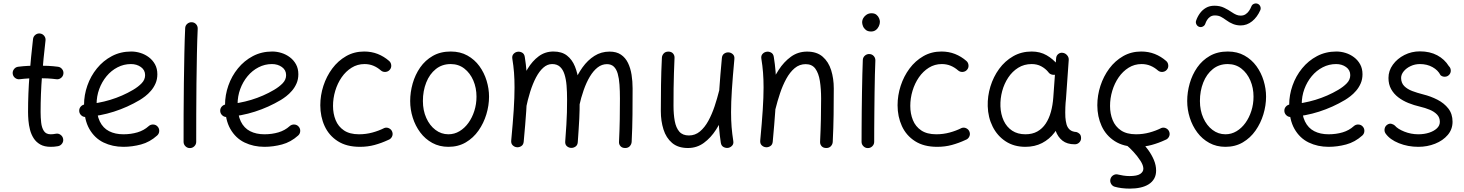

<svg xmlns="http://www.w3.org/2000/svg" viewBox="-20 -825 8519 1117"><path d="M348.8 -395.8Q350.8 -410.7 341.4 -422.7Q332.1 -434.8 317.1 -436.7Q289.2 -440.3 260.3 -441.8Q231.5 -443.2 201.7 -443.2Q172.8 -443.2 143.7 -441.8Q114.6 -440.3 85.9 -436.7Q70.9 -434.9 61.6 -422.9Q52.2 -410.9 54 -395.9Q55.8 -381 67.8 -371.6Q79.8 -362.3 94.8 -364.1Q121 -367.3 148 -368.8Q175 -370.2 201.7 -370.2Q229.9 -370.2 256.5 -368.8Q283.1 -367.3 307.9 -364.1Q322.8 -362.1 334.8 -371.5Q346.9 -380.8 348.8 -395.8ZM212.8 -630.1Q197.8 -631.8 185.9 -622.4Q174 -613 172.2 -598Q160 -493.3 151.6 -387.7Q143.2 -282 143.2 -173.3Q143.2 -151.1 145.4 -124Q147.6 -97 154.6 -70Q161.6 -43 175.9 -20.6Q190.2 1.8 214.3 15.5Q238.4 29.2 274.9 29.2Q284.7 29.2 295.5 28.4Q306.3 27.5 317.8 25.4Q332.6 22.4 341.4 9.8Q350.2 -2.7 347.2 -17.5Q344.5 -32.1 331.9 -41Q319.4 -49.9 304.6 -46.9Q288.7 -43.8 274.9 -43.8Q247.6 -43.8 235.2 -63.1Q222.7 -82.3 219.5 -112.1Q216.2 -141.9 216.2 -173.3Q216.2 -278.7 224.4 -382Q232.6 -485.4 244.8 -589.5Q246.6 -604.4 237.2 -616.4Q227.7 -628.3 212.8 -630.1Z M741.8 -452.3Q775.6 -452.3 799.9 -434.9Q824.2 -417.5 824.2 -387.8Q824.2 -361.4 804.1 -340.6Q784.1 -319.8 754 -302.1Q692.5 -265.7 621.3 -244.1Q550.1 -222.6 474.8 -217.4Q459.8 -216.2 449.8 -205Q439.8 -193.8 440.8 -178.4Q442 -163.5 453.4 -153.4Q464.8 -143.4 479.8 -144.4Q563.7 -150.1 642.8 -175.5Q722 -200.8 794.1 -243.7Q807.7 -252 825 -265.2Q842.2 -278.4 858.4 -297.2Q874.6 -316 885 -339.9Q895.4 -363.8 895.4 -393.1Q895.4 -425.8 881.9 -450.5Q868.3 -475.2 846.1 -491.9Q823.9 -508.7 797.1 -517Q770.4 -525.3 743.7 -525.3Q681.5 -525.3 630.9 -498.6Q580.3 -471.9 544 -427.2Q507.6 -382.6 488.3 -327.3Q468.9 -272.1 468.9 -214.8Q468.9 -129 499.6 -75.1Q530.3 -21.2 582.4 4Q634.6 29.2 698.2 29.2Q749 29.2 800.3 15.5Q851.6 1.8 894.3 -36.7Q905.6 -46.9 906.3 -62.3Q907 -77.6 896.9 -88.7Q887 -99.9 871.6 -100.6Q856.1 -101.3 844.9 -91.2Q817.4 -66.2 779.6 -55Q741.9 -43.8 698.2 -43.8Q649.9 -43.8 614.7 -61.8Q579.6 -79.7 560.7 -118.3Q541.9 -156.9 541.9 -218.5Q541.9 -265.1 557.3 -307Q572.8 -349 600 -381.8Q627.3 -414.6 663.8 -433.4Q700.3 -452.3 741.8 -452.3Z M1095.5 -695.7Q1080.6 -696.2 1069.2 -686.3Q1057.8 -676.4 1057.3 -660.9Q1054.3 -597.4 1052.6 -514Q1050.9 -430.5 1049.7 -339.3Q1048.5 -248 1048.2 -160.2Q1048 -72.3 1048 0Q1048 15 1058.7 25.7Q1069.5 36.5 1084.5 36.5Q1099.9 36.5 1110.7 25.7Q1121.5 15 1121.5 0Q1121.5 -72.1 1121.7 -160Q1121.9 -247.9 1122.9 -338.7Q1123.9 -429.5 1125.6 -512.4Q1127.3 -595.3 1130.2 -657.4Q1130.8 -672.9 1120.9 -684Q1111 -695.1 1095.5 -695.7Z M1562.1 -452.3Q1595.9 -452.3 1620.2 -434.9Q1644.5 -417.5 1644.5 -387.8Q1644.5 -361.4 1624.5 -340.6Q1604.4 -319.8 1574.3 -302.1Q1512.8 -265.7 1441.6 -244.1Q1370.4 -222.6 1295.1 -217.4Q1280.2 -216.2 1270.1 -205Q1260.1 -193.8 1261.1 -178.4Q1262.3 -163.5 1273.7 -153.4Q1285.2 -143.4 1300.1 -144.4Q1384 -150.1 1463.1 -175.5Q1542.3 -200.8 1614.4 -243.7Q1628.1 -252 1645.3 -265.2Q1662.5 -278.4 1678.7 -297.2Q1694.9 -316 1705.3 -339.9Q1715.7 -363.8 1715.7 -393.1Q1715.7 -425.8 1702.2 -450.5Q1688.7 -475.2 1666.4 -491.9Q1644.2 -508.7 1617.4 -517Q1590.7 -525.3 1564 -525.3Q1501.8 -525.3 1451.2 -498.6Q1400.6 -471.9 1364.3 -427.2Q1327.9 -382.6 1308.6 -327.3Q1289.2 -272.1 1289.2 -214.8Q1289.2 -129 1319.9 -75.1Q1350.6 -21.2 1402.7 4Q1454.9 29.2 1518.6 29.2Q1569.3 29.2 1620.6 15.5Q1671.9 1.8 1714.7 -36.7Q1725.9 -46.9 1726.6 -62.3Q1727.3 -77.6 1717.2 -88.7Q1707.3 -99.9 1691.9 -100.6Q1676.5 -101.3 1665.2 -91.2Q1637.7 -66.2 1599.9 -55Q1562.2 -43.8 1518.6 -43.8Q1470.2 -43.8 1435.1 -61.8Q1399.9 -79.7 1381 -118.3Q1362.2 -156.9 1362.2 -218.5Q1362.2 -265.1 1377.6 -307Q1393.1 -349 1420.3 -381.8Q1447.6 -414.6 1484.1 -433.4Q1520.6 -452.3 1562.1 -452.3Z M2247.5 -419Q2257.4 -430.2 2256.1 -445.6Q2254.8 -461 2243.6 -470.6Q2213.8 -496.6 2177.6 -511Q2141.3 -525.3 2098.8 -525.3Q2040.7 -525.3 1993.7 -498.4Q1946.6 -471.4 1913 -426.3Q1879.5 -381.2 1861.4 -325.6Q1843.4 -270 1843.4 -212.6Q1843.4 -146.7 1868.5 -91.7Q1893.6 -36.7 1944.9 -3.8Q1996.2 29.2 2073.8 29.2Q2119.4 29.2 2159.4 18.3Q2199.4 7.5 2238.9 -11Q2253.2 -15.9 2260.1 -29.3Q2267 -42.7 2262.3 -57Q2257.6 -71.3 2244 -78.3Q2230.5 -85.3 2216.2 -80.4Q2184.2 -64.2 2146.6 -54Q2109.1 -43.8 2068.5 -43.8Q2014.5 -43.8 1981.1 -66.3Q1947.8 -88.7 1932.6 -126.3Q1917.4 -163.8 1917.4 -208.7Q1917.4 -253.5 1930.4 -296.8Q1943.4 -340.1 1967.6 -375.2Q1991.9 -410.2 2025.6 -431.2Q2059.4 -452.3 2100.6 -452.3Q2128.6 -452.3 2151.9 -442.7Q2175.2 -433.2 2195.9 -415.1Q2207.1 -405.5 2222.5 -406.6Q2237.9 -407.8 2247.5 -419Z M2602.1 -452.3Q2647.7 -452.3 2681.4 -426.1Q2715 -399.9 2733.6 -356.8Q2752.1 -313.7 2752.1 -262.7Q2752.1 -219.2 2739.6 -180Q2727.1 -140.7 2705 -110Q2682.9 -79.4 2653.2 -61.6Q2623.5 -43.8 2588.9 -43.8Q2546.9 -43.8 2513.3 -69.4Q2479.6 -94.9 2460 -138.8Q2440.3 -182.6 2440.3 -237.3Q2440.3 -296.1 2459.7 -345Q2479 -393.9 2515.4 -423.1Q2551.7 -452.3 2602.1 -452.3ZM2602.1 -525.3Q2542.4 -525.3 2498 -499.8Q2453.6 -474.4 2424.4 -432.4Q2395.3 -390.3 2380.8 -339.4Q2366.3 -288.4 2366.3 -237.3Q2366.3 -187.6 2381.4 -140.1Q2396.4 -92.7 2425 -54.4Q2453.6 -16.1 2495 6.5Q2536.4 29.2 2588.9 29.2Q2645.8 29.2 2689.9 3.3Q2733.9 -22.6 2763.9 -65.5Q2793.9 -108.3 2809.5 -159.9Q2825.1 -211.4 2825.1 -262.7Q2825.1 -308.8 2811 -355.3Q2796.9 -401.8 2769.1 -440.2Q2741.2 -478.5 2699.4 -501.9Q2657.7 -525.3 2602.1 -525.3Z M2954.1 -7.4Q2952.5 10.2 2962.6 20.1Q2972.8 30.1 2986 31.5Q3000 33.1 3012.6 25.1Q3025.1 17.1 3026.7 -0.4Q3036.5 -105 3041.6 -180.6Q3046.8 -256.2 3046.8 -315.9Q3046.8 -365.8 3043.3 -408.7Q3039.9 -451.5 3032.9 -494.6Q3030 -512.8 3016.1 -519.7Q3002.2 -526.6 2987.8 -523.3Q2975.3 -520.4 2966.6 -510.1Q2957.9 -499.8 2960.6 -483.1Q2967.3 -442.7 2970.4 -403Q2973.4 -363.3 2973.4 -315.9Q2973.4 -259.4 2968.7 -185.7Q2963.9 -111.9 2954.1 -7.4ZM2970.4 -205.1Q2966.7 -189.8 2975.9 -178.6Q2985.2 -167.4 2998.2 -164.6Q3013.5 -161.7 3024.9 -170.5Q3036.3 -179.3 3039.4 -192.9Q3050 -244.9 3064.6 -291.5Q3079.3 -338.1 3098.3 -374.3Q3117.4 -410.6 3140.9 -431.4Q3164.4 -452.3 3192.2 -452.3Q3220.4 -452.3 3237.6 -436.7Q3254.9 -421.1 3263.9 -393Q3273 -365 3276.1 -327.4Q3279.1 -289.7 3279.1 -245.8Q3279.1 -203.7 3278.2 -170.7Q3277.3 -137.8 3275 -99.5Q3272.7 -61.2 3268.3 -2.5Q3266.9 15.6 3277.5 25.1Q3288.1 34.5 3301.9 35.4Q3315.7 36.1 3327.8 28Q3339.9 19.8 3341.3 2.5Q3344.4 -42.6 3346.6 -75.1Q3348.8 -107.6 3350.1 -134.1Q3351.4 -160.5 3351.9 -186.9Q3352.4 -213.3 3352.4 -246.1Q3352.4 -299.1 3346.6 -348.9Q3340.9 -398.7 3324.7 -438.6Q3308.5 -478.5 3278.4 -501.9Q3248.2 -525.3 3199.7 -525.3Q3151.7 -525.3 3114.4 -497.8Q3077.1 -470.4 3049.3 -424.3Q3021.4 -378.3 3002 -321.3Q2982.7 -264.3 2970.4 -205.1ZM3281.7 -226.9Q3277.3 -212 3284.1 -199.2Q3290.8 -186.4 3303.8 -182.7Q3319.5 -178.5 3332.5 -185.5Q3345.4 -192.5 3349.2 -206.3Q3360.1 -256.8 3375.8 -301.2Q3391.4 -345.7 3411.7 -379.5Q3432 -413.3 3456.8 -432.6Q3481.6 -451.8 3511 -451.8Q3535.9 -451.8 3551.1 -437.3Q3566.2 -422.8 3573.8 -396.1Q3581.4 -369.3 3584 -332.5Q3586.6 -295.7 3586.6 -251.4Q3586.6 -190.9 3585.6 -130.3Q3584.6 -69.8 3581.2 0.1Q3580.2 14.6 3589.9 25.4Q3599.5 36.1 3617.1 36.1Q3634.2 36.1 3644 25.4Q3653.7 14.6 3654.8 0.5Q3658.9 -81.4 3659.6 -157.9Q3660.3 -234.3 3660.3 -310.5Q3660.3 -351.6 3654.3 -389.9Q3648.3 -428.3 3633.5 -458.8Q3618.7 -489.3 3592.7 -507Q3566.7 -524.8 3526.4 -524.8Q3477.7 -524.8 3438.3 -499.9Q3399 -475.1 3368.7 -432.8Q3338.5 -390.6 3316.8 -337.2Q3295.1 -283.9 3281.7 -226.9Z M4252.4 -481.2Q4254.2 -499.1 4244 -508.9Q4233.8 -518.7 4220.6 -520.1Q4206.5 -521.7 4194.1 -513.7Q4181.6 -505.7 4179.8 -488.3Q4170 -383.8 4164.9 -308.1Q4159.8 -232.4 4159.8 -172.7Q4159.8 -122.8 4163.4 -80Q4166.9 -37.1 4173.6 6Q4176.5 24.2 4190.6 31Q4204.7 37.9 4219.1 34.7Q4231.5 31.5 4240.2 21.3Q4248.9 11.2 4245.9 -5.6Q4239.6 -46 4236.3 -85.6Q4233.1 -125.3 4233.1 -172.7Q4233.1 -229.6 4237.9 -303.1Q4242.7 -376.7 4252.4 -481.2ZM4231.3 -276.4Q4235 -291.5 4228.9 -304.7Q4222.7 -317.8 4208.8 -321.5Q4193.1 -326 4179.9 -318.6Q4166.7 -311.2 4163.8 -297.6Q4152.6 -252.5 4137.3 -206.5Q4121.9 -160.6 4101 -122.1Q4080 -83.7 4052.2 -60.3Q4024.3 -36.9 3987.9 -36.9Q3951.4 -36.9 3932 -59.3Q3912.7 -81.8 3905.5 -120.9Q3898.3 -160.1 3898.3 -209.6Q3898.3 -264 3898.8 -309.8Q3899.4 -355.6 3900.8 -399Q3902.2 -442.4 3904.2 -488.7Q3904.8 -503.2 3895.4 -514Q3885.9 -524.8 3868.1 -524.8Q3851 -524.8 3841.2 -513.9Q3831.4 -503 3830.7 -489.1Q3826.6 -407.5 3825.6 -330.9Q3824.5 -254.3 3824.5 -178.1Q3824.5 -120.9 3839.9 -72.1Q3855.2 -23.2 3890 6.5Q3924.8 36.1 3982.2 36.1Q4034.2 36.1 4074.8 6.3Q4115.5 -23.4 4145.8 -70.8Q4176 -118.2 4197.2 -172.8Q4218.4 -227.4 4231.3 -276.4Z M4402.8 -7.4Q4401.2 10.5 4411.4 20.3Q4421.5 30.1 4434.7 31.5Q4448.7 33.1 4461.3 25.1Q4473.9 17.1 4475.5 -0.4Q4485.2 -105 4490.4 -180.6Q4495.5 -256.2 4495.5 -315.9Q4495.5 -365.8 4492.1 -408.7Q4488.6 -451.5 4481.6 -494.6Q4478.8 -512.8 4464.7 -519.8Q4450.6 -526.9 4436.2 -523.3Q4423.8 -520.4 4415.2 -510.1Q4406.7 -499.8 4409.4 -483.1Q4416 -442.7 4419.1 -403Q4422.2 -363.3 4422.2 -315.9Q4422.2 -259.4 4417.4 -185.7Q4412.6 -111.9 4402.8 -7.4ZM4424 -212.2Q4420.3 -197.1 4426.4 -184Q4432.6 -170.8 4446.5 -167.1Q4462.5 -163 4475.6 -170.2Q4488.8 -177.5 4491.5 -191Q4502.6 -236.1 4518 -282.1Q4533.3 -328.1 4554.3 -366.5Q4575.3 -405 4603.1 -428.4Q4631 -451.8 4667.4 -451.8Q4704.1 -451.8 4723.4 -425.5Q4742.6 -399.2 4749.8 -353.9Q4757 -308.7 4757 -251.4Q4757 -190.9 4755.7 -130.3Q4754.4 -69.8 4751 0.1Q4750.3 14.6 4759.8 25.4Q4769.3 36.1 4787.2 36.1Q4804.3 36.1 4814.1 25.2Q4823.9 14.3 4824.6 0.5Q4828.7 -81.4 4829.7 -157.9Q4830.7 -234.3 4830.7 -310.5Q4830.7 -367.7 4815.5 -416.6Q4800.2 -465.5 4766.1 -495.1Q4732.1 -524.8 4675.5 -524.8Q4622.6 -524.8 4581.5 -495Q4540.3 -465.2 4509.8 -417.8Q4479.2 -370.4 4458.1 -315.9Q4436.9 -261.3 4424 -212.2Z M4995.7 -694.8Q4995.7 -685.5 5000.5 -673Q5005.4 -660.6 5016.8 -651.2Q5028.2 -641.7 5047.9 -641.7Q5064.2 -641.7 5075.7 -650.6Q5087.1 -659.5 5093 -672.6Q5099 -685.7 5099 -698.2Q5099 -707.6 5094.1 -719.1Q5089.3 -730.7 5078.7 -739.3Q5068.1 -747.9 5050.3 -747.9Q5034.9 -747.9 5022.5 -740.3Q5010.1 -732.7 5002.9 -720.6Q4995.7 -708.4 4995.7 -694.8ZM5037.9 -510.6Q5022.9 -511.2 5011.6 -501.3Q5000.2 -491.3 4999.6 -475.9Q4998.2 -440.9 4996.9 -392Q4995.7 -343.1 4994.8 -287.9Q4993.8 -232.6 4993.3 -178.2Q4992.8 -123.7 4992.6 -77.3Q4992.3 -30.9 4992.3 0Q4992.3 15 5003.1 25.7Q5013.9 36.5 5028.8 36.5Q5044.3 36.5 5055 25.7Q5065.8 15 5065.8 0Q5065.8 -30.6 5066 -77Q5066.3 -123.4 5066.8 -177.7Q5067.3 -232.1 5068 -286.9Q5068.7 -341.7 5069.9 -390.1Q5071.2 -438.5 5072.6 -472.4Q5073.2 -487.8 5063.3 -498.9Q5053.3 -510.1 5037.9 -510.6Z M5605.9 -419Q5615.8 -430.2 5614.5 -445.6Q5613.2 -461 5602 -470.6Q5572.2 -496.6 5535.9 -511Q5499.7 -525.3 5457.2 -525.3Q5399.1 -525.3 5352.1 -498.4Q5305 -471.4 5271.4 -426.3Q5237.9 -381.2 5219.8 -325.6Q5201.8 -270 5201.8 -212.6Q5201.8 -146.7 5226.9 -91.7Q5252 -36.7 5303.3 -3.8Q5354.6 29.2 5432.2 29.2Q5477.8 29.2 5517.8 18.3Q5557.8 7.5 5597.3 -11Q5611.6 -15.9 5618.5 -29.3Q5625.4 -42.7 5620.7 -57Q5616 -71.3 5602.4 -78.3Q5588.9 -85.3 5574.6 -80.4Q5542.6 -64.2 5505 -54Q5467.5 -43.8 5426.9 -43.8Q5372.9 -43.8 5339.5 -66.3Q5306.2 -88.7 5291 -126.3Q5275.8 -163.8 5275.8 -208.7Q5275.8 -253.5 5288.8 -296.8Q5301.8 -340.1 5326 -375.2Q5350.3 -410.2 5384 -431.2Q5417.8 -452.3 5459 -452.3Q5487 -452.3 5510.3 -442.7Q5533.6 -433.2 5554.3 -415.1Q5565.5 -405.5 5580.9 -406.6Q5596.3 -407.8 5605.9 -419Z M6144.9 -272.8Q6129.9 -275 6118.6 -265.4Q6107.3 -255.9 6106.3 -241.3Q6105.3 -226.4 6104.7 -209Q6104.2 -191.6 6104.5 -174.4Q6104.9 -157.3 6105.5 -143.1Q6108.6 -100 6121.3 -64.2Q6134 -28.4 6160.9 -6.9Q6187.9 14.5 6232.7 14.5Q6248.2 14.5 6258.9 3.8Q6269.7 -7 6269.4 -22Q6269.1 -38.1 6260.8 -46.1Q6252.5 -54.1 6242.6 -56.8Q6217.1 -58.5 6203.6 -70.5Q6190.1 -82.5 6184.8 -101.5Q6179.6 -120.5 6178 -143.2Q6177.5 -155.9 6177.3 -170.8Q6177.2 -185.7 6177.9 -201.5Q6178.6 -217.3 6179.6 -231.3Q6180.7 -248 6170.3 -259.4Q6160 -270.7 6144.9 -272.8ZM5945.6 -43.8Q5900.1 -43.8 5868.3 -64.9Q5836.4 -86.1 5819.2 -123Q5802.1 -160 5800.2 -206.4Q5798.7 -251 5810.3 -294.6Q5822 -338.1 5845.6 -373.7Q5869.2 -409.4 5903.6 -430.8Q5938 -452.3 5982 -452.3Q6013.3 -452.3 6037.5 -439.3Q6061.7 -426.3 6077.9 -406.7Q6086.1 -393.7 6101.7 -390.5Q6117.2 -387.3 6129.3 -395Q6141.3 -402.7 6143.6 -417.8Q6145.8 -432.9 6136.5 -445.3Q6106.8 -481.8 6068.9 -503.5Q6031 -525.3 5982.1 -525.3Q5922.2 -525.3 5874.3 -497.7Q5826.3 -470.2 5792.7 -424.2Q5759.2 -378.2 5741.9 -321.7Q5724.7 -265.2 5726.3 -207.3Q5728.1 -142.1 5755.1 -88.2Q5782.2 -34.3 5830.7 -2.6Q5879.3 29.2 5945.3 29.2Q6000.2 29.2 6042.7 7.1Q6085.1 -14.9 6114.6 -53.6Q6144 -92.2 6160.8 -142.4Q6177.6 -192.5 6181.5 -248.4L6197.6 -476.6Q6198.6 -491.2 6188.3 -503.4Q6178 -515.6 6162.8 -517.8Q6147.9 -519.9 6136.6 -510.7Q6125.2 -501.4 6124.2 -486.3L6107.8 -258.4Q6104.6 -213.4 6093.9 -174.4Q6083.1 -135.3 6063.7 -106Q6044.3 -76.7 6015.1 -60.2Q5986 -43.8 5945.6 -43.8Z M6768 -419Q6778 -430.2 6776.6 -445.6Q6775.3 -461 6764.1 -470.6Q6734.3 -496.6 6698.1 -511Q6661.8 -525.3 6619.3 -525.3Q6561.2 -525.3 6514.2 -498.4Q6467.1 -471.4 6433.5 -426.3Q6400 -381.2 6381.9 -325.6Q6363.9 -270 6363.9 -212.6Q6363.9 -146.7 6389 -91.7Q6414.1 -36.7 6465.4 -3.8Q6516.7 29.2 6594.3 29.2Q6640 29.2 6679.9 18.3Q6719.9 7.5 6759.4 -11Q6773.7 -15.9 6780.6 -29.3Q6787.5 -42.7 6782.8 -57Q6778.1 -71.3 6764.6 -78.3Q6751 -85.3 6736.7 -80.4Q6704.7 -64.2 6667.1 -54Q6629.6 -43.8 6589 -43.8Q6535 -43.8 6501.6 -66.3Q6468.3 -88.7 6453.1 -126.3Q6437.9 -163.8 6437.9 -208.7Q6437.9 -253.5 6450.9 -296.8Q6463.9 -340.1 6488.1 -375.2Q6512.4 -410.2 6546.1 -431.2Q6579.9 -452.3 6621.1 -452.3Q6649.1 -452.3 6672.4 -442.7Q6695.7 -433.2 6716.4 -415.1Q6727.6 -405.5 6743 -406.6Q6758.4 -407.8 6768 -419ZM6528.5 -31.9Q6519.2 -20.3 6520.8 -5Q6522.4 10.3 6534 19.8Q6551.8 34 6574.6 58.8Q6597.5 83.7 6614.6 110.1Q6631.7 136.5 6631.7 156.5Q6631.7 174.7 6613.4 187Q6595.1 199.3 6551.2 199.3Q6533.2 199.3 6515 196.4Q6496.8 193.5 6485.7 190.7Q6471.3 186.2 6457.9 193.8Q6444.5 201.4 6440.4 215.9Q6436.3 230.3 6443.7 243.9Q6451 257.4 6465.5 261.5Q6482.8 266.4 6505.5 269.4Q6528.3 272.3 6553.2 272.3Q6586.5 272.3 6614.5 266.1Q6642.5 259.9 6663 246.9Q6683.5 233.9 6694.7 214.1Q6705.9 194.3 6705.9 167.5Q6705.9 136.5 6693.2 106.1Q6680.4 75.7 6660.6 48.3Q6640.8 20.9 6619.3 -1.2Q6597.8 -23.3 6580.3 -37.4Q6568.7 -47 6553.4 -45.3Q6538.1 -43.5 6528.5 -31.9Z M7122.6 -452.3Q7168.2 -452.3 7201.9 -426.1Q7235.5 -399.9 7254.1 -356.8Q7272.6 -313.7 7272.6 -262.7Q7272.6 -219.2 7260.1 -180Q7247.6 -140.7 7225.5 -110Q7203.4 -79.4 7173.7 -61.6Q7144 -43.8 7109.4 -43.8Q7067.4 -43.8 7033.8 -69.4Q7000.1 -94.9 6980.5 -138.8Q6960.8 -182.6 6960.8 -237.3Q6960.8 -296.1 6980.2 -345Q6999.5 -393.9 7035.9 -423.1Q7072.2 -452.3 7122.6 -452.3ZM7122.6 -525.3Q7062.9 -525.3 7018.5 -499.8Q6974.1 -474.4 6944.9 -432.4Q6915.8 -390.3 6901.3 -339.4Q6886.8 -288.4 6886.8 -237.3Q6886.8 -187.6 6901.9 -140.1Q6916.9 -92.7 6945.5 -54.4Q6974.1 -16.1 7015.5 6.5Q7056.9 29.2 7109.4 29.2Q7166.3 29.2 7210.4 3.3Q7254.5 -22.6 7284.4 -65.5Q7314.4 -108.3 7330 -159.9Q7345.6 -211.4 7345.6 -262.7Q7345.6 -308.8 7331.5 -355.3Q7317.4 -401.8 7289.6 -440.2Q7261.7 -478.5 7219.9 -501.9Q7178.2 -525.3 7122.6 -525.3ZM6956.8 -668.8Q6967.6 -665.3 6978.2 -670.8Q6988.8 -676.4 6992.3 -687.3Q6995.7 -697.9 7002.6 -709Q7009.5 -720.1 7020.8 -727.7Q7032 -735.2 7048.2 -735.2Q7067.9 -735.2 7082.7 -727.5Q7097.5 -719.7 7112.3 -708.7Q7132.8 -693.4 7153.9 -685.2Q7175 -677 7197.8 -677Q7234.3 -677 7264.2 -701Q7294 -724.9 7312.1 -765.9Q7316.5 -776.3 7312.1 -787.4Q7307.8 -798.4 7297.1 -802.8Q7286.7 -807.2 7275.5 -802.9Q7264.4 -798.7 7260.2 -787.8Q7254.8 -774 7246.5 -761.8Q7238.1 -749.6 7226.2 -741.9Q7214.3 -734.1 7197.8 -734.1Q7184.4 -734.1 7172.3 -739.3Q7160.1 -744.4 7146.6 -753.7Q7126.5 -767.7 7101.9 -779.7Q7077.3 -791.7 7045.4 -791.7Q7016.9 -791.7 6995.8 -779.4Q6974.7 -767.1 6960.4 -747.2Q6946.1 -727.3 6938.4 -704.3Q6935 -693.7 6940.5 -683Q6945.9 -672.4 6956.8 -668.8Z M7753.1 -452.3Q7786.8 -452.3 7811.1 -434.9Q7835.4 -417.5 7835.4 -387.8Q7835.4 -361.4 7815.4 -340.6Q7795.3 -319.8 7765.2 -302.1Q7703.7 -265.7 7632.5 -244.1Q7561.3 -222.6 7486 -217.4Q7471.1 -216.2 7461 -205Q7451 -193.8 7452 -178.4Q7453.2 -163.5 7464.7 -153.4Q7476.1 -143.4 7491 -144.4Q7574.9 -150.1 7654.1 -175.5Q7733.2 -200.8 7805.3 -243.7Q7819 -252 7836.2 -265.2Q7853.5 -278.4 7869.6 -297.2Q7885.8 -316 7896.2 -339.9Q7906.6 -363.8 7906.6 -393.1Q7906.6 -425.8 7893.1 -450.5Q7879.6 -475.2 7857.3 -491.9Q7835.1 -508.7 7808.3 -517Q7781.6 -525.3 7754.9 -525.3Q7692.7 -525.3 7642.1 -498.6Q7591.6 -471.9 7555.2 -427.2Q7518.9 -382.6 7499.5 -327.3Q7480.1 -272.1 7480.1 -214.8Q7480.1 -129 7510.8 -75.1Q7541.5 -21.2 7593.7 4Q7645.8 29.2 7709.5 29.2Q7760.3 29.2 7811.5 15.5Q7862.8 1.8 7905.6 -36.7Q7916.8 -46.9 7917.5 -62.3Q7918.2 -77.6 7908.1 -88.7Q7898.3 -99.9 7882.8 -100.6Q7867.4 -101.3 7856.1 -91.2Q7828.6 -66.2 7790.9 -55Q7753.1 -43.8 7709.5 -43.8Q7661.1 -43.8 7626 -61.8Q7590.8 -79.7 7572 -118.3Q7553.1 -156.9 7553.1 -218.5Q7553.1 -265.1 7568.5 -307Q7584 -349 7611.3 -381.8Q7638.5 -414.6 7675 -433.4Q7711.5 -452.3 7753.1 -452.3Z M8410.8 -389.8Q8420.8 -400.7 8420.2 -415.6Q8419.5 -430.5 8408.8 -440.5Q8384.2 -480.4 8341.4 -503.3Q8298.6 -526.2 8240.7 -526.2Q8192.3 -526.2 8150.5 -505.1Q8108.8 -483.9 8083.3 -448.7Q8057.7 -413.5 8057.7 -371.4Q8057.7 -334.5 8073.1 -306.8Q8088.4 -279.1 8114.6 -259Q8140.7 -239 8173.4 -225.8Q8206.2 -212.6 8241.3 -204.5Q8271.1 -197.6 8297.4 -186.7Q8323.8 -175.8 8340.2 -158.7Q8356.6 -141.7 8356.6 -116Q8356.6 -94.6 8339.5 -78.4Q8322.4 -62.2 8294 -53Q8265.6 -43.8 8231.4 -43.8Q8188.5 -43.8 8149.7 -59.4Q8111 -74.9 8094.5 -94.8Q8087.1 -101.4 8075.2 -104.6Q8063.3 -107.8 8050.8 -99.6Q8038.2 -91.2 8035.3 -76Q8032.5 -60.9 8040.8 -48.4Q8065.8 -12.9 8118.3 8.1Q8170.8 29.2 8231.4 29.2Q8283.6 29.2 8329 11.1Q8374.5 -7 8402.5 -39.8Q8430.5 -72.7 8430.5 -116.7Q8430.5 -162 8406.2 -193.4Q8381.8 -224.7 8342.6 -244.9Q8303.4 -265.1 8258.7 -276Q8225.5 -284.4 8196.4 -295.3Q8167.4 -306.3 8149.6 -324.1Q8131.7 -342 8131.2 -371.2Q8131.2 -391.8 8146.6 -410.4Q8161.9 -429 8186.9 -440.6Q8211.8 -452.3 8240.7 -452.3Q8282.3 -452.3 8314.2 -434.4Q8346.1 -416.6 8360.4 -387.8Q8371.2 -378 8386.1 -378.6Q8401 -379.2 8410.8 -389.8Z"/></svg>

Font: Mikhak VF
Style: Regular
Weight: 100
Designer: Amin Abedi
Version: Version 3.001